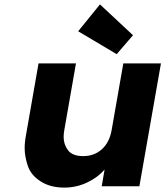

<svg xmlns="http://www.w3.org/2000/svg" viewBox="-20 -846 751 872"><path d="M711 -558 613 0H442L455 -76Q423 -39 374.5 -16.5Q326 6 272 6Q208 6 164 -22.5Q120 -51 106 -93.5Q92 -136 92 -173Q92 -201 98 -232L155 -558H325L272 -255Q269 -238 269 -224Q269 -190 289 -163.5Q309 -137 358 -137Q408 -137 442.5 -168Q477 -199 487 -255L540 -558ZM335 -704 434 -826 584 -686 510 -600Z"/></svg>

Font: Fz Poppins
Style: Bold Italic
Weight: 700
Italic angle: -10°
Designer: Ninad Kale (Devanagari), Jonny Pinhorn (Latin)
Foundry: Indian Type Foundry
Version: Vit hóa bi Vntype.Com & FontZin.Com